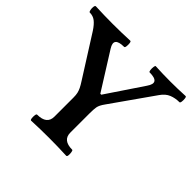

<svg xmlns="http://www.w3.org/2000/svg" viewBox="-179 -838 1014 1014"><g transform="rotate(45 327.5 -331.5)"><path d="M178 3Q173 3 171.5 -8Q170 -19 171.5 -30.5Q173 -42 178 -42Q250 -42 250 -99V-241Q250 -261 247 -274Q244 -287 237.5 -300.5Q231 -314 218 -334L73 -563Q54 -592 36 -606Q18 -620 -7 -620Q-11 -620 -13.5 -631.5Q-16 -643 -14.5 -654.5Q-13 -666 -7 -666Q58 -663 121 -663Q186 -663 250 -666Q255 -666 256.5 -654.5Q258 -643 256.5 -631.5Q255 -620 250 -620Q170 -620 206 -563L336 -356H343L480 -560Q522 -620 440 -620Q436 -620 434.5 -631.5Q433 -643 434.5 -654.5Q436 -666 440 -666Q497 -663 552 -663Q606 -663 663 -666Q668 -666 669.5 -654.5Q671 -643 669.5 -631.5Q668 -620 663 -620Q632 -620 606 -609.5Q580 -599 560 -570L394 -334Q375 -308 372 -290Q369 -272 369 -244V-99Q369 -42 440 -42Q444 -42 446 -30.5Q448 -19 447 -8Q446 3 440 3Q374 0 309 0Q244 0 178 3Z"/></g></svg>

Font: Junicode
Style: Bold
Weight: 700
Designer: Peter S. Baker
Version: Version 2.100; ttfautohint (v1.8.4)